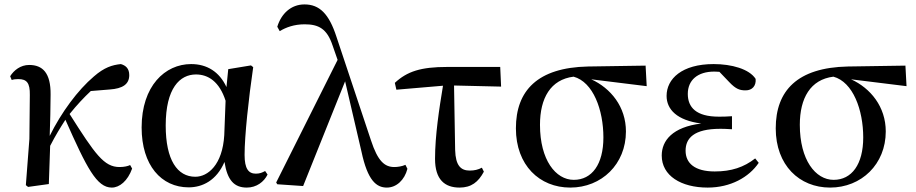

<svg xmlns="http://www.w3.org/2000/svg" viewBox="-20 -833 4145 869"><path d="M486 16C521 16 558 -14 578 -70L569 -86C559 -81 542 -77 521 -77C451 -77 411 -134 295 -317C328 -358 360 -392 391 -421L477 -428C534 -432 565 -451 565 -493C565 -524 548 -537 527 -543C488 -539 452 -528 405 -487C332 -425 258 -325 205 -218C207 -282 209 -345 209 -405C210 -503 173 -539 112 -539C73 -539 43 -515 26 -488L33 -471C42 -474 52 -475 63 -475C101 -475 116 -458 115 -403L113 -204L97 5L107 13L201 0L207 -173C233 -223 251 -252 276 -291C373 -72 418 16 486 16Z M834 15C896 15 960 -16 996 -100C1009 -17 1040 16 1097 16C1141 16 1175 -10 1191 -43L1180 -59C1167 -52 1156 -47 1138 -47C1105 -47 1087 -69 1087 -132C1087 -218 1105 -385 1126 -529L1116 -537L1013 -520L1005 -439C973 -508 917 -543 845 -543C727 -543 621 -444 621 -256C621 -85 710 15 834 15ZM1001 -377 995 -221C987 -87 921 -33 864 -33C783 -33 730 -108 730 -265C730 -434 794 -496 867 -496C922 -496 973 -464 1001 -377Z M1731 16C1774 16 1811 -18 1824 -69L1815 -87C1800 -80 1779 -77 1765 -77C1721 -77 1690 -103 1659 -198L1503 -666C1469 -771 1426 -813 1358 -813C1297 -813 1253 -771 1235 -712L1246 -692C1274 -709 1311 -723 1359 -723C1422 -723 1460 -703 1485 -628L1508 -562L1230 -7L1235 1L1352 9L1542 -465L1616 -147C1644 -15 1684 16 1731 16Z M2060 16C2113 16 2145 -9 2170 -56L2161 -74C2144 -65 2127 -61 2106 -61C2066 -61 2042 -83 2040 -154L2035 -446L2248 -441L2244 -530H2004C1885 -530 1823 -510 1767 -458L1774 -427L1985 -445C1968 -342 1949 -220 1949 -114C1949 -20 1993 16 2060 16Z M2561 16C2703 16 2813 -90 2813 -238C2813 -350 2744 -434 2656 -474L2907 -443L2902 -536L2641 -532C2413 -527 2315 -423 2315 -252C2315 -85 2422 16 2561 16ZM2576 -486C2665 -462 2711 -335 2711 -211C2711 -89 2659 -19 2577 -19C2495 -19 2424 -109 2424 -268C2424 -389 2472 -473 2576 -486Z M3183 16C3287 16 3370 -31 3414 -96L3398 -116C3347 -76 3290 -57 3215 -57C3125 -57 3083 -94 3083 -151C3083 -207 3120 -250 3240 -250C3252 -250 3263 -250 3293 -248V-307C3268 -305 3251 -305 3233 -305C3131 -305 3093 -347 3093 -408C3093 -470 3137 -509 3213 -509L3236 -508L3280 -462C3311 -429 3329 -424 3355 -424C3384 -424 3403 -444 3400 -476C3371 -521 3291 -543 3210 -543C3066 -543 2997 -476 2997 -399C2997 -338 3044 -288 3154 -274C3024 -258 2975 -197 2975 -129C2975 -38 3062 16 3183 16Z M3737 16C3879 16 3989 -90 3989 -238C3989 -350 3920 -434 3832 -474L4083 -443L4078 -536L3817 -532C3589 -527 3491 -423 3491 -252C3491 -85 3598 16 3737 16ZM3752 -486C3841 -462 3887 -335 3887 -211C3887 -89 3835 -19 3753 -19C3671 -19 3600 -109 3600 -268C3600 -389 3648 -473 3752 -486Z"/></svg>

Font: GenKiMin2 TW SB
Style: Regular
Weight: 600
Version: Version 2.100;PS 2.1;hotconv 16.6.51;makeotf.lib2.5.65220 DE